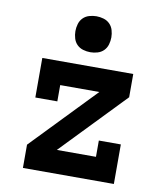

<svg xmlns="http://www.w3.org/2000/svg" viewBox="-84 -825 768 894"><g transform="rotate(10 300.0 -377.5)"><path d="M85 0V-110L374 -410H189V-333H85V-520H515V-410L226 -110H411V-187H515V0ZM300 -585Q283 -585 266 -590Q249 -595 237 -607Q225 -619 220 -636Q215 -653 215 -670Q215 -687 220 -704Q225 -721 237 -733Q249 -745 266 -750Q283 -755 300 -755Q317 -755 334 -750Q351 -745 363 -733Q375 -721 380 -704Q385 -687 385 -670Q385 -653 380 -636Q375 -619 363 -607Q351 -595 334 -590Q317 -585 300 -585Z"/></g></svg>

Font: Iosevka HT Extrabold Extended
Style: Regular
Weight: 800
Width: 7
Monospace: yes
Designer: Belleve Invis
Foundry: Belleve Invis
Version: Version 32.3.0; ttfautohint (v1.8.4)